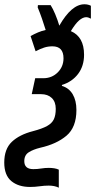

<svg xmlns="http://www.w3.org/2000/svg" viewBox="-76 -684 443 894"><path d="M197.8 189.9Q178.2 180.2 150.9 180.2Q130.9 180.2 108.9 183.3Q86.9 186.5 64 186.5Q9.8 186.5 -23.2 159.2Q-56.2 131.8 -56.2 72.8Q-56.2 9.8 -20.8 -23.7Q14.6 -57.1 77.1 -73.2Q120.1 -84.5 143.1 -97.2Q166 -109.9 174.8 -128.7Q183.6 -147.5 183.6 -177.2Q183.6 -210 165 -227.8Q146.5 -245.6 114.7 -245.6H71.8L87.9 -319.8H125.5Q165.5 -319.8 192.6 -346.7Q219.7 -373.5 219.7 -412.6Q219.7 -468.3 168 -468.3Q147.5 -468.3 129.4 -462.4Q111.3 -456.5 89.8 -445.3L66.4 -516.1Q84 -525.9 101.3 -533.2Q118.7 -540.5 136.7 -544.4Q128.4 -570.8 119.4 -597.2Q110.4 -623.5 99.6 -649.4L100.6 -660.2H159.7Q170.4 -643.6 181.4 -617.2Q192.4 -590.8 200.2 -564.5Q257.3 -664.1 316.9 -664.1Q334 -664.1 347.2 -657.2V-597.2Q335 -604 324.7 -604Q309.1 -603.5 292 -588.6Q274.9 -573.7 253.9 -539.1Q315.4 -512.7 315.4 -429.2Q315.4 -376.5 287.6 -339.8Q259.8 -303.2 212.9 -288.6L211.9 -284.2Q245.1 -274.4 262.5 -245.1Q279.8 -215.8 279.8 -171.9Q279.8 -91.3 233.6 -52.2Q187.5 -13.2 111.3 3.9Q79.1 11.7 58.1 24.9Q37.1 38.1 37.1 66.4Q37.1 103.5 79.1 103.5Q98.1 103.5 115.5 100.6Q132.8 97.7 151.4 97.7Q164.1 97.7 176.5 99.6Q189 101.6 197.8 106Z"/></svg>

Font: Open Sans Condensed SemiBold
Style: Italic
Weight: 600
Width: 3
Italic angle: -12°
Designer: Monotype Design Team
Foundry: Monotype Imaging Inc.
Version: Version 3.000; ttfautohint (v1.8.4)